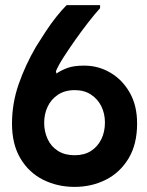

<svg xmlns="http://www.w3.org/2000/svg" viewBox="-20 -732 576 752"><path d="M27 -248Q27 -167 60 -111.5Q93 -56 149 -28Q205 0 272 0Q339 0 394.5 -28Q450 -56 483.5 -111.5Q517 -167 517 -248Q517 -319 488 -369.5Q459 -420 412 -447.5Q365 -475 310 -475Q269 -475 244.5 -466Q220 -457 201 -444L199 -453Q208 -475 228.5 -507Q249 -539 274 -574.5Q299 -610 325 -643.5Q351 -677 372 -700V-712H241Q222 -693 200.5 -666Q179 -639 159 -608.5Q139 -578 121 -549Q79 -477 53 -402Q27 -327 27 -248ZM153 -251Q153 -285 166.5 -314Q180 -343 207 -361Q234 -379 273 -379Q310 -379 336.5 -361.5Q363 -344 377 -315.5Q391 -287 391 -252Q391 -215 376.5 -186Q362 -157 336 -140.5Q310 -124 272 -124Q234 -124 207 -141Q180 -158 166.5 -187.5Q153 -217 153 -251Z"/></svg>

Font: Phudu Medium
Style: Regular
Weight: 500
Version: Version 1.005;gftools[0.9.23]